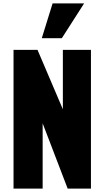

<svg xmlns="http://www.w3.org/2000/svg" viewBox="-20 -1101 610 1121"><path d="M224 -878 287 -1081H471L341 -878ZM59 0V-810H199L347 -463V-810H511V0H375L229 -381V0Z"/></svg>

Font: Oswald Heavy
Style: Regular
Weight: 400
Designer: Vernon Adams
Foundry: Vernon Adams
Version: Version 4.101